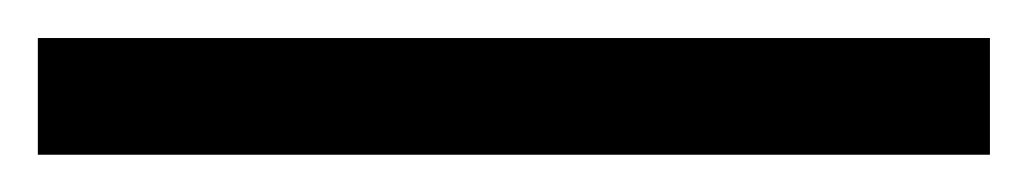

<svg xmlns="http://www.w3.org/2000/svg" viewBox="-23 -842 546 102"><path d="M502.9 -759.8H-2.9V-821.8H502.9Z"/></svg>

Font: Sahel FD
Style: FD
Weight: 400
Foundry: Saber Rastikerdar (saber.rastikerdar@gmail.com)
Version: Version 3.3.1